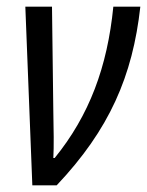

<svg xmlns="http://www.w3.org/2000/svg" viewBox="-20 -556 441 576"><path d="M77 0H150C308 -167 378 -328 401 -536H320C302 -355 248 -210 144 -82H140C142 -116 141 -170 140 -219L136 -536H56Z"/></svg>

Font: Noto Sans Condensed
Style: Italic
Weight: 400
Width: 3
Italic angle: -12°
Designer: Monotype Design Team
Foundry: Monotype Imaging Inc.
Version: Version 2.013